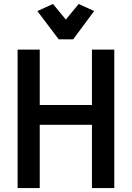

<svg xmlns="http://www.w3.org/2000/svg" viewBox="-20 -951 667 971"><path d="M277 -752H350L456 -895L378 -931L313 -852L248 -931L169 -895ZM69 -700V0H181V-320H445V0H558V-700H445V-420H181V-700Z"/></svg>

Font: Mint Spirit
Style: Bold
Weight: 700
Designer: HARENDAL Hirwen
Foundry: Arkandis Digital Foundry.
Version: Version 1.004;FFEdit